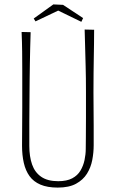

<svg xmlns="http://www.w3.org/2000/svg" viewBox="-20 -841 524 871"><path d="M242 10Q195 10 163.5 -3.5Q132 -17 114 -42Q96 -67 88 -102Q80 -137 80 -180Q80 -215 80.5 -261Q81 -307 81 -352.5Q81 -398 81 -432Q81 -477 81 -520Q81 -563 80.5 -606.5Q80 -650 78 -696L119 -695Q118 -662 117 -625.5Q116 -589 115.5 -553Q115 -517 114.5 -484.5Q114 -452 114 -426Q114 -397 113.5 -361Q113 -325 113 -289Q113 -253 113 -223.5Q113 -194 113 -179Q113 -131 125.5 -95Q138 -59 167 -39Q196 -19 244 -19Q283 -19 307.5 -32Q332 -45 345 -67Q358 -89 363.5 -115Q369 -141 369 -166Q369 -176 369.5 -214Q370 -252 370 -307.5Q370 -363 370 -424Q370 -488 368.5 -540.5Q367 -593 366 -634.5Q365 -676 364 -707L407 -706Q407 -673 406.5 -642.5Q406 -612 405.5 -580Q405 -548 404.5 -510Q404 -472 404 -422Q405 -337 405 -271Q405 -205 405 -182Q405 -149 398.5 -115Q392 -81 374.5 -53Q357 -25 325 -7.5Q293 10 242 10ZM349 -742 244 -793 141 -744 133 -757 222 -821 266 -819 357 -759Z"/></svg>

Font: Truculenta Thin
Style: Regular
Weight: 250
Version: Version 1.002